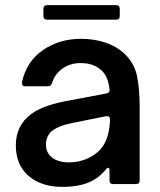

<svg xmlns="http://www.w3.org/2000/svg" viewBox="-20 -721 626 752"><path d="M42 -152Q42 -230 103 -275Q147 -307 233 -324L397 -355Q403 -356 406.5 -360Q410 -364 409 -371Q404 -419 380 -443Q349 -474 296 -474Q256 -474 225.5 -453Q195 -432 184 -396Q179 -383 168 -383H78Q71 -383 68 -387.5Q65 -392 66 -399Q84 -481 148.5 -525Q213 -569 297 -569Q347 -569 390.5 -555Q434 -541 465 -513Q506 -475 516.5 -424Q527 -373 527 -303V-14Q527 0 513 0H423Q409 0 409 -14V-52Q409 -64 403 -64Q401 -64 396 -59Q376 -34 353 -20Q306 11 224 11Q142 11 92 -32Q42 -75 42 -152ZM327 -102Q371 -124 390 -160Q409 -196 411 -253Q411 -260 407 -263.5Q403 -267 396 -266L262 -239Q204 -227 180 -205Q160 -185 160 -155Q160 -122 184.5 -103.5Q209 -85 250 -85Q291 -85 327 -102ZM164 -644Q158 -644 154 -647.5Q150 -651 150 -658V-687Q150 -693 154 -697Q158 -701 164 -701H435Q442 -701 445.5 -697Q449 -693 449 -687V-658Q449 -644 435 -644Z"/></svg>

Font: Open Sauce Two SemiBold
Style: Regular
Weight: 600
Designer: Alfredo Marco Pradil
Foundry: Creative Sauce Fz LLC
Version: Version 1.477